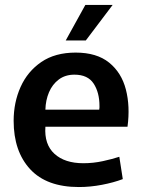

<svg xmlns="http://www.w3.org/2000/svg" viewBox="-20 -743 573 774"><path d="M298 11Q168 11 101.5 -61Q35 -133 35 -256Q35 -330 63 -392.5Q91 -455 146.5 -493Q202 -531 285 -531Q370 -531 420 -490.5Q470 -450 487.5 -382Q505 -314 494 -232H163Q158 -161 199.5 -123Q241 -85 316 -85Q356 -85 395 -93.5Q434 -102 461 -111L475 -21Q438 -7 391 2Q344 11 298 11ZM280 -442Q243 -442 217 -422.5Q191 -403 177.5 -371Q164 -339 163 -301H380Q381 -306 381 -309.5Q381 -313 381 -316Q381 -370 357.5 -406Q334 -442 280 -442ZM245 -580 324 -723H434L326 -580Z"/></svg>

Font: Murecho Medium
Style: Regular
Weight: 500
Designer: Neil Summerour
Foundry: Positype
Version: Version 1.010; ttfautohint (v1.8.3)